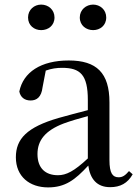

<svg xmlns="http://www.w3.org/2000/svg" viewBox="-20 -800 605 835"><path d="M159 -669C190 -669 217 -689 217 -724C217 -758 190 -780 159 -780C129 -780 102 -758 102 -724C102 -689 129 -669 159 -669ZM385 -669C415 -669 442 -689 442 -724C442 -758 415 -780 385 -780C355 -780 327 -758 327 -724C327 -689 355 -669 385 -669ZM459 14C503 14 535 -3 557 -42L541 -56C524 -36 512 -29 496 -29C470 -29 456 -46 456 -104V-355C456 -483 400 -537 279 -537C158 -537 81 -486 64 -402C69 -377 87 -363 113 -363C140 -363 160 -378 165 -420L179 -493C204 -502 227 -505 250 -505C329 -505 362 -475 362 -365V-321C320 -310 274 -298 235 -287C97 -247 49 -196 49 -116C49 -32 109 15 189 15C263 15 306 -17 364 -80C372 -21 402 14 459 14ZM362 -111C302 -55 268 -38 232 -38C178 -38 143 -68 143 -130C143 -189 176 -232 257 -263C287 -274 324 -285 362 -295Z"/></svg>

Font: Noto Serif TC Medium
Style: Regular
Weight: 500
Designer: Ryoko NISHIZUKA 西塚涼子 (kana & ideographs); Frank Grießhammer (Latin, Greek & Cyrillic); Wenlong ZHANG 张文龙 (bopomofo); San
Foundry: Adobe
Version: Version 2.001;hotconv 1.1.0;makeotfexe 2.6.0